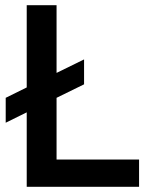

<svg xmlns="http://www.w3.org/2000/svg" viewBox="-20 -720 570 740"><path d="M2 -343 83 -383V-700H198V-439L304 -491V-395L198 -343V-105H516V0H83V-287L2 -247Z"/></svg>

Font: Oak Sans SemiBold
Style: Regular
Weight: 600
Designer: Erik Kennedy, Walven
Foundry: Erik Kennedy, Walven
Version: Version 1.000